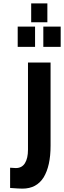

<svg xmlns="http://www.w3.org/2000/svg" viewBox="-20 -871 380 1139"><path d="M113 248Q197 248 239 181Q280 113 280 -6V-500H146V17Q146 68 128 97Q110 126 74 126L40 124V244Q93 248 113 248ZM165 -851V-739H261V-851ZM85 -713V-593H188V-713ZM237 -713V-593H340V-713Z"/></svg>

Font: Online Auction - Bold
Style: Bold
Weight: 500
Designer: Mohamed Mostafa, the designer of Online Auction
Foundry: Kief Type Foundry
Version: ""